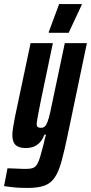

<svg xmlns="http://www.w3.org/2000/svg" viewBox="-61 -723 449 948"><path d="M74 205Q54 205 33.5 204Q13 203 -6 200.5Q-25 198 -41 196L-24 108Q-9 108 8.5 109Q26 110 42 110.5Q58 111 68 111Q90 111 102.5 106Q115 101 123 87Q131 73 138 49Q145 25 155 -14Q157 -25 160 -36Q163 -47 166 -58H158Q148 -31 132.5 -16.5Q117 -2 100.5 3Q84 8 69 8Q45 8 29.5 1.5Q14 -5 7 -19.5Q0 -34 0 -58Q0 -69 3.5 -92.5Q7 -116 13 -146L90 -510H200L140 -223Q130 -173 125.5 -148Q121 -123 120 -111Q120 -103 122.5 -99Q125 -95 130 -93.5Q135 -92 142 -92Q152 -92 159.5 -98Q167 -104 173.5 -121Q180 -138 187.5 -171Q195 -204 206 -259L259 -510H368L275 -65Q258 18 243.5 71Q229 124 209.5 153Q190 182 158.5 193.5Q127 205 74 205ZM180 -561V-566L231 -703H343L342 -698L278 -561Z"/></svg>

Font: Saira UltraCondensed ExtraBold
Style: Italic
Weight: 800
Width: 1
Italic angle: -12°
Designer: Hector Gatti with collaboration of the Omnibus-Type team
Foundry: Omnibus-Type
Version: Version 1.101